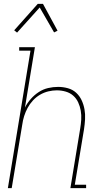

<svg xmlns="http://www.w3.org/2000/svg" viewBox="-20 -981 540 1001"><path d="M69 -811 54 -823 177 -961H204L280 -821L262 -812L187 -942ZM21 0 139 -717H80V-735H162L110 -420Q122 -444 140.5 -465Q159 -486 182 -501Q205 -516 231 -522Q257 -528 283 -528Q309 -528 334 -521Q359 -514 377 -497.5Q395 -481 405.5 -458.5Q416 -436 420.5 -411Q425 -386 423.5 -359.5Q422 -333 418 -307L370 -18H429V0H347L398 -310Q402 -334 403.5 -357.5Q405 -381 401 -404Q397 -427 387.5 -447.5Q378 -468 361.5 -482.5Q345 -497 322.5 -503.5Q300 -510 276 -510Q254 -510 231.5 -504.5Q209 -499 188.5 -487Q168 -475 151.5 -457Q135 -439 124 -418.5Q113 -398 106 -376Q99 -354 96 -331L41 0Z"/></svg>

Font: Iosevka Curly Slab Thin
Style: Italic
Weight: 100
Italic angle: -9°
Monospace: yes
Designer: Belleve Invis
Foundry: Belleve Invis
Version: Version 22.1.2; ttfautohint (v1.8.4)